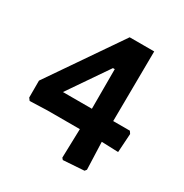

<svg xmlns="http://www.w3.org/2000/svg" viewBox="-144 -619 791 827"><g transform="rotate(30 251.5 -205.0)"><path d="M388 -506 385 -158H468L476 -146L470 -53L387 -56L392 80L385 89L281 96L274 88L278 -56H117L30 -53L21 -65V-149L266 -506ZM135 -158H279V-355H270Z"/></g></svg>

Font: Alegreya Sans SC
Style: Bold
Weight: 700
Designer: Juan Pablo del Peral
Foundry: Huerta Tipografica
Version: Version 2.007